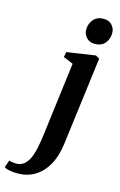

<svg xmlns="http://www.w3.org/2000/svg" viewBox="-273 -835 717 1152"><g transform="rotate(15 86.0 -259.0)"><path d="M186 10.5Q175.5 92 144 146.5Q112.5 201 65.5 228.2Q18.5 255.5 -38.5 255.5Q-65 255.5 -88.2 251.2Q-111.5 247 -122.5 238.5L-106.5 193.5Q-99 196.5 -86.5 198.5Q-74 200.5 -64.5 200.5Q-35 200.5 -15.2 185Q4.5 169.5 17.5 141.2Q30.5 113 38.8 73.5Q47 34 53 -14.5L110 -465.5L48.5 -491.5L55 -523.5L232.5 -550L256 -536.5ZM205.5 -615Q174.5 -615 154.5 -636.5Q134.5 -658 135.5 -687Q136.5 -724 159 -749.2Q181.5 -774.5 220 -774.5Q255 -774.5 273.8 -753.2Q292.5 -732 292 -704.5Q292 -667 270 -641Q248 -615 205.5 -615Z"/></g></svg>

Font: Merriweather 60pt
Style: Bold Italic
Weight: 700
Italic angle: -7.8°
Version: Version 2.101